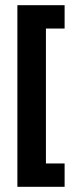

<svg xmlns="http://www.w3.org/2000/svg" viewBox="-20 -720 291 740"><path d="M47 -700H229V-610H157V-90H229V0H47Z"/></svg>

Font: Bebas Neue
Style: Regular
Weight: 400
Designer: Ryoichi Tsunekawa
Foundry: Ryoichi Tsunekawa
Version: Version 1.300